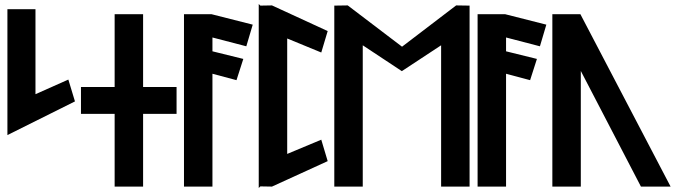

<svg xmlns="http://www.w3.org/2000/svg" viewBox="-20 -931 3375 958"><path d="M17 -257 354 -425 321 -534 157 -461V-885H17Z M552 -497H384V-363H552V0H694V-363H861V-497H694V-860H552Z M898 0H1040V-563L1160 -531L1194 -637L1040 -675V-744L1209 -700L1241 -808L1036 -860H898Z M1279 -1 1337 0 1615 -127 1583 -234 1413 -163V-739L1583 -669L1615 -776L1337 -904L1279 -903L1271 -911V7Z M2181 0H2323V-903L2256 -904L1986 -698L1715 -904L1648 -903V0H1790V-705L1985 -576L2181 -705Z M2363 0H2505V-563L2625 -531L2659 -637L2505 -675V-744L2674 -700L2706 -808L2501 -860H2363Z M2736 -860V0H2878V-577L3178 0H3326L2876 -860Z"/></svg>

Font: Ny Stormning
Style: Hf
Weight: 700
Designer: Robert Jablonski, Mew Too
Foundry: Cannot Into Space Fonts
Version: Version 0.90